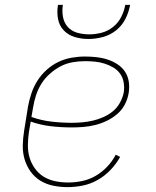

<svg xmlns="http://www.w3.org/2000/svg" viewBox="-20 -760 640 788"><path d="M257 8Q227 8 198 2Q169 -4 145.5 -18.5Q122 -33 105.5 -56Q89 -79 81 -106Q73 -133 73.5 -163Q74 -193 79 -223L95 -323Q100 -350 109 -377Q118 -404 133.5 -428.5Q149 -453 171 -473Q193 -493 219 -505.5Q245 -518 273 -523Q301 -528 328 -528Q352 -528 375.5 -525.5Q399 -523 420.5 -516Q442 -509 461 -497Q480 -485 492.5 -466.5Q505 -448 508.5 -425Q512 -402 508 -378Q504 -354 492.5 -331.5Q481 -309 461 -292Q441 -275 418 -264Q395 -253 371 -247Q347 -241 322.5 -239Q298 -237 275 -237Q231 -237 188.5 -242Q146 -247 106 -261L99 -220Q95 -193 94.5 -166Q94 -139 101 -114.5Q108 -90 123 -69Q138 -48 159 -35Q180 -22 206 -16.5Q232 -11 260 -11Q288 -11 317 -17Q346 -23 372 -38Q398 -53 419.5 -75.5Q441 -98 455 -125L473 -116Q457 -87 433.5 -62.5Q410 -38 381 -21.5Q352 -5 320 1.5Q288 8 257 8ZM275 -256Q296 -256 318 -258Q340 -260 361.5 -265Q383 -270 404.5 -279.5Q426 -289 443.5 -303.5Q461 -318 472.5 -339Q484 -360 488 -381Q491 -402 487.5 -422Q484 -442 473 -457.5Q462 -473 445 -483Q428 -493 409 -499Q390 -505 369.5 -507Q349 -509 328 -509Q304 -509 278 -504.5Q252 -500 229 -488Q206 -476 185 -457.5Q164 -439 150 -416.5Q136 -394 128 -369.5Q120 -345 116 -320L109 -280Q148 -266 190 -261Q232 -256 275 -256ZM343 -600Q314 -600 287 -608Q260 -616 241.5 -635.5Q223 -655 218 -683Q213 -711 218 -740H238Q234 -715 238.5 -690.5Q243 -666 258.5 -649Q274 -632 297.5 -625.5Q321 -619 346 -619Q371 -619 396.5 -625.5Q422 -632 443.5 -649Q465 -666 477.5 -690.5Q490 -715 494 -740H514Q509 -711 495 -683Q481 -655 456.5 -635.5Q432 -616 402 -608Q372 -600 343 -600Z"/></svg>

Font: Iosevka HT Thin Extended
Style: Italic
Weight: 100
Width: 7
Italic angle: -9°
Monospace: yes
Designer: Belleve Invis
Foundry: Belleve Invis
Version: Version 32.3.0; ttfautohint (v1.8.4)